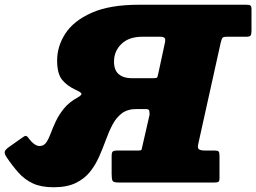

<svg xmlns="http://www.w3.org/2000/svg" viewBox="-47 -770 1081 810"><path d="M-19 -106.5Q-28 -120 -27.2 -128.2Q-26.5 -136.5 -13 -147L43.5 -187Q56.5 -197 62 -196.8Q67.5 -196.5 76 -184Q85 -171.5 96.8 -162.8Q108.5 -154 120 -154Q137.5 -154 147.8 -168.5Q158 -183 166.8 -206.8Q175.5 -230.5 188.5 -258.2Q201.5 -286 223 -312.5Q244.5 -339 281 -359Q300.5 -370 295.8 -376.5Q291 -383 272.5 -391Q237 -407 215.5 -432.8Q194 -458.5 194 -515Q194 -575 229 -628.8Q264 -682.5 340 -716.2Q416 -750 539 -750H991.5Q1004.5 -750 1009.2 -747Q1014 -744 1014 -731V-641Q1014 -626 1010.5 -620.5Q1007 -615 991 -615H911Q895 -615 891.5 -610.5Q888 -606 884 -589.5L789 -161Q785.5 -144.5 792.8 -139.8Q800 -135 817.5 -135H858Q871.5 -135 875.2 -131Q879 -127 879 -113V-19Q879 -6.5 874.8 -3.2Q870.5 0 857.5 0H454Q432 0 428 -7Q424 -14 424 -36V-112Q424 -126.5 428.8 -130.8Q433.5 -135 447 -135H538Q549.5 -135 550.5 -139.5Q551.5 -144 554 -155L584 -286Q584 -300.5 581.8 -305.2Q579.5 -310 565 -310H529Q491 -310 467.2 -292Q443.5 -274 428 -244.8Q412.5 -215.5 399.8 -180.2Q387 -145 371.5 -109.8Q356 -74.5 332.8 -45.2Q309.5 -16 272.5 2Q235.5 20 179 20Q126.5 20 91.8 3.8Q57 -12.5 31.5 -41Q6 -69.5 -19 -106.5ZM595.5 -440Q613.5 -440 615.8 -442.8Q618 -445.5 621.5 -463L649 -591Q652 -605 647.2 -610Q642.5 -615 628 -615H554Q497 -615 465.5 -584.8Q434 -554.5 434 -510Q434 -473.5 454.2 -456.8Q474.5 -440 509 -440Z"/></svg>

Font: Besley* Fatface
Style: Italic
Weight: 900
Italic angle: -13°
Designer: Owen Earl
Foundry: indestructible type*
Version: Version 3.000; ttfautohint (v1.8.3)